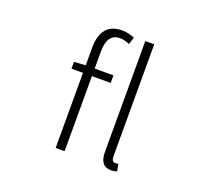

<svg xmlns="http://www.w3.org/2000/svg" viewBox="-136 -980 1271 1164"><g transform="rotate(20 500.0 -398.0)"><path d="M327.1 -533.2V-644.5Q327.1 -807.6 463.9 -807.6Q502 -807.6 543.9 -790L529.3 -744.1Q495.1 -758.8 466.8 -758.8Q384.8 -758.8 384.8 -641.6V-533.2H505.9V-484.4H384.8V0H327.1V-484.4H252.9V-528.3ZM717.8 -39.1 725.6 6.8Q706.1 12.7 687.5 12.7Q616.2 12.7 616.2 -79.1V-794.9H673.8V-73.2Q673.8 -37.1 698.2 -37.1Q707 -37.1 717.8 -39.1Z"/></g></svg>

Font: GenEi Gothic M Light
Style: Regular
Weight: 300
Designer: o_tamon (Modified); [Source Han Sans]
Ryoko NISHIZUKA  (kana & ideographs); Paul D. Hunt (Latin, Greek & Cyrillic); Wenl
Version: Version 1.1a;Original Version 1.004